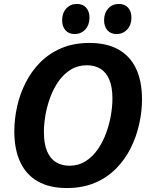

<svg xmlns="http://www.w3.org/2000/svg" viewBox="-20 -932 757 964"><path d="M315.2 12.1Q229.4 12.1 170.7 -20.8Q112.1 -53.8 82 -117.5Q51.9 -181.3 51.9 -272.9Q51.9 -333.4 65.7 -396.2Q79.4 -459 108.4 -516.4Q137.3 -573.8 182 -618.9Q226.7 -664 288.4 -690.2Q350 -716.4 429.4 -716.4Q515.5 -716.4 574.3 -683.6Q633.1 -650.9 663.1 -587.6Q693 -524.4 693 -432.7Q693 -372.8 679.2 -310.2Q665.5 -247.5 637 -190Q608.6 -132.4 563.9 -86.7Q519.2 -41 457.5 -14.4Q395.9 12.1 315.2 12.1ZM328.1 -99.9Q374.1 -99.9 409.4 -122.3Q444.8 -144.6 470.4 -181.5Q496.1 -218.4 512.6 -263.1Q529.1 -307.8 536.8 -353.1Q544.5 -398.4 544.5 -436.9Q544.5 -496.6 528.3 -533.4Q512.1 -570.1 483.7 -587.2Q455.3 -604.3 416.9 -604.3Q370.8 -604.3 335.2 -582.4Q299.5 -560.4 274 -523.8Q248.5 -487.2 232.1 -442.9Q215.8 -398.6 208.1 -353.6Q200.4 -308.6 200.4 -270.1Q200.4 -210 216.5 -172.4Q232.5 -134.8 261.6 -117.4Q290.6 -99.9 328.1 -99.9ZM354.2 -761.1Q325.1 -761.1 308.5 -780.2Q292 -799.3 292 -830.4Q292 -866.2 312.6 -889.2Q333.2 -912.2 366.4 -912.2Q395.5 -912.2 412.4 -893.6Q429.3 -875 429.3 -843.2Q429.3 -807 408 -784Q386.7 -761.1 354.2 -761.1ZM564.8 -761.1Q535.7 -761.1 519.2 -780.2Q502.6 -799.3 502.6 -830.4Q502.6 -866.2 523.2 -889.2Q543.8 -912.2 577 -912.2Q606.1 -912.2 623 -893.6Q639.9 -875 639.9 -843.2Q639.9 -807 618.6 -784Q597.3 -761.1 564.8 -761.1Z"/></svg>

Font: Bitter Thin
Style: Italic
Weight: 100
Italic angle: -9°
Designer: Sol Matas, and Bitter project Authors
Foundry: Sol Matas
Version: Version 2.002